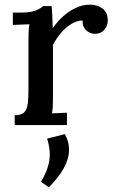

<svg xmlns="http://www.w3.org/2000/svg" viewBox="-20 -536 489 823"><path d="M43 -42Q73 -42 85 -56Q97 -70 99.5 -95Q102 -120 102 -153V-361Q102 -377 102.5 -395.5Q103 -414 106 -432Q89 -431 70 -430.5Q51 -430 35 -429V-482H69Q111 -482 133 -491Q155 -500 165 -510H201Q203 -496 204 -471Q205 -446 206 -415Q225 -443 250 -465.5Q275 -488 304.5 -502Q334 -516 366 -516Q397 -516 419.5 -499.5Q442 -483 442 -446Q442 -436 436.5 -423Q431 -410 418.5 -400.5Q406 -391 385 -391Q364 -392 348.5 -407Q333 -422 334 -448Q310 -448 286 -433.5Q262 -419 241.5 -395Q221 -371 207 -343V-124Q207 -106 206.5 -87.5Q206 -69 203 -50Q219 -51 236 -51.5Q253 -52 267 -53V0H43ZM189 267 156 243Q179 203 187 172.5Q195 142 193 114.5Q191 87 182 58L258 39Q276 71 276 105Q276 145 252.5 186.5Q229 228 189 267Z"/></svg>

Font: Lora Medium
Style: Regular
Weight: 500
Designer: Olga Karpushina, Alexei Vanyashin (Cyrillic)
Foundry: Cyreal
Version: Version 3.004